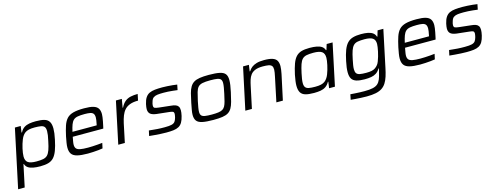

<svg xmlns="http://www.w3.org/2000/svg" viewBox="-19 -1284 5862 2258"><g transform="rotate(-15 2912.0 -155.0)"><path d="M3 201 154 -510H225L214 -433H220Q239 -470 267 -488Q295 -506 330.5 -512Q366 -518 409 -518Q475 -518 514 -506.5Q553 -495 571 -465Q589 -435 589 -382Q589 -357 585 -324.5Q581 -292 572 -251Q556 -174 537 -123.5Q518 -73 491.5 -44Q465 -15 425 -3.5Q385 8 326 8Q277 8 239.5 1Q202 -6 178 -22.5Q154 -39 145 -68H140L83 201ZM297 -59Q348 -59 380 -65.5Q412 -72 431.5 -92Q451 -112 465 -151Q479 -190 492 -255Q501 -293 505 -321.5Q509 -350 509 -371Q509 -406 496.5 -423Q484 -440 455 -445.5Q426 -451 377 -451Q335 -451 307 -444.5Q279 -438 260 -424Q241 -410 227 -388Q217 -373 208 -350.5Q199 -328 191 -302Q183 -276 177 -249Q171 -222 167.5 -197.5Q164 -173 164 -154Q164 -102 194.5 -80.5Q225 -59 297 -59Z M905 8Q824 8 776.5 -4Q729 -16 709 -44.5Q689 -73 689 -121Q689 -147 694.5 -180.5Q700 -214 708 -254Q724 -328 741 -378.5Q758 -429 786.5 -460Q815 -491 865.5 -504.5Q916 -518 997 -518Q1069 -518 1109.5 -506Q1150 -494 1167 -467.5Q1184 -441 1184 -398Q1184 -383 1181 -361Q1178 -339 1173 -312.5Q1168 -286 1161 -255L1155 -229H783Q778 -200 773.5 -176.5Q769 -153 769 -135Q769 -105 783 -88.5Q797 -72 831 -65.5Q865 -59 925 -59Q951 -59 982 -60.5Q1013 -62 1044 -64.5Q1075 -67 1100 -70L1086 -6Q1064 -2 1033.5 1Q1003 4 969.5 6Q936 8 905 8ZM795 -286H1090L1093 -301Q1098 -326 1101 -344.5Q1104 -363 1104 -378Q1104 -410 1091.5 -425.5Q1079 -441 1053 -446Q1027 -451 986 -451Q934 -451 901.5 -445Q869 -439 850 -421Q831 -403 819 -371Q807 -339 795 -286Z M1276 0 1384 -510H1456L1438 -407H1443Q1466 -453 1495.5 -477Q1525 -501 1564 -509.5Q1603 -518 1651 -518L1635 -441Q1575 -441 1535 -426Q1495 -411 1470 -383Q1445 -355 1430 -316Q1415 -277 1404 -228L1356 0Z M1862 8Q1830 8 1792.5 6Q1755 4 1718.5 1Q1682 -2 1653 -5L1667 -69Q1699 -66 1724 -63.5Q1749 -61 1770 -59.5Q1791 -58 1812 -57.5Q1833 -57 1858 -57Q1913 -57 1941.5 -64Q1970 -71 1983 -88.5Q1996 -106 2004 -136Q2007 -150 2009 -160.5Q2011 -171 2011 -178Q2011 -202 1996.5 -208Q1982 -214 1950 -217L1802 -233Q1750 -240 1728.5 -260Q1707 -280 1707 -318Q1707 -328 1709 -344Q1711 -360 1715 -378Q1726 -427 1745.5 -455.5Q1765 -484 1793.5 -497Q1822 -510 1860.5 -514Q1899 -518 1949 -518Q1978 -518 2010.5 -516Q2043 -514 2074.5 -511Q2106 -508 2129 -504L2116 -440Q2086 -444 2057.5 -447Q2029 -450 2001.5 -451.5Q1974 -453 1946 -453Q1905 -453 1875 -449.5Q1845 -446 1825 -432Q1805 -418 1796 -383Q1792 -372 1789.5 -360.5Q1787 -349 1787 -339Q1787 -316 1800.5 -309.5Q1814 -303 1848 -299L1994 -283Q2028 -280 2049 -272Q2070 -264 2081 -247.5Q2092 -231 2092 -201Q2092 -189 2090 -172Q2088 -155 2083 -134Q2072 -87 2055 -58.5Q2038 -30 2011.5 -15.5Q1985 -1 1948 3.5Q1911 8 1862 8Z M2434 8Q2348 8 2299.5 -2.5Q2251 -13 2231 -39Q2211 -65 2211 -112Q2211 -138 2217.5 -173Q2224 -208 2233 -255Q2246 -319 2258 -364.5Q2270 -410 2288 -440Q2306 -470 2333.5 -487Q2361 -504 2405 -511Q2449 -518 2515 -518Q2600 -518 2648 -507.5Q2696 -497 2715.5 -471Q2735 -445 2735 -398Q2735 -371 2730 -335.5Q2725 -300 2715 -255Q2701 -190 2688.5 -144Q2676 -98 2659 -68.5Q2642 -39 2614.5 -22Q2587 -5 2543.5 1.5Q2500 8 2434 8ZM2432 -58Q2480 -58 2512 -62.5Q2544 -67 2563 -78.5Q2582 -90 2594 -112Q2606 -134 2615 -169Q2624 -204 2635 -255Q2644 -297 2649.5 -329Q2655 -361 2655 -383Q2655 -412 2642.5 -427Q2630 -442 2600 -447Q2570 -452 2517 -452Q2456 -452 2421 -444.5Q2386 -437 2367.5 -416.5Q2349 -396 2338 -357Q2327 -318 2313 -255Q2304 -211 2298.5 -179.5Q2293 -148 2293 -126Q2293 -98 2305.5 -83Q2318 -68 2348.5 -63Q2379 -58 2432 -58Z M2823 0 2932 -510H3003L2992 -433H2998Q3013 -459 3036.5 -477.5Q3060 -496 3096.5 -507Q3133 -518 3188 -518Q3254 -518 3291 -505.5Q3328 -493 3343 -467Q3358 -441 3358 -400Q3358 -382 3354.5 -357.5Q3351 -333 3346 -307L3280 0H3201L3263 -295Q3268 -319 3272 -342Q3276 -365 3276 -380Q3276 -410 3264 -425Q3252 -440 3225.5 -445Q3199 -450 3155 -450Q3098 -450 3062.5 -435.5Q3027 -421 3007.5 -395.5Q2988 -370 2977.5 -336Q2967 -302 2959 -263L2903 0Z M3659 8Q3594 8 3554.5 -3.5Q3515 -15 3497 -45Q3479 -75 3479 -128Q3479 -153 3483.5 -185.5Q3488 -218 3496 -259Q3513 -336 3531.5 -386.5Q3550 -437 3577 -466Q3604 -495 3643.5 -506.5Q3683 -518 3742 -518Q3792 -518 3829.5 -511Q3867 -504 3890.5 -487.5Q3914 -471 3923 -442H3929L3950 -510H4022L3914 0H3843L3854 -77H3849Q3829 -41 3801.5 -22.5Q3774 -4 3738.5 2Q3703 8 3659 8ZM3691 -59Q3734 -59 3761.5 -65.5Q3789 -72 3808 -86Q3827 -100 3841 -122Q3852 -138 3861.5 -162Q3871 -186 3879 -213.5Q3887 -241 3893 -268.5Q3899 -296 3902 -319Q3905 -342 3905 -356Q3905 -408 3874.5 -429.5Q3844 -451 3771 -451Q3721 -451 3689 -444.5Q3657 -438 3637 -418Q3617 -398 3603.5 -359Q3590 -320 3576 -255Q3568 -218 3563.5 -189Q3559 -160 3559 -139Q3559 -105 3572 -87.5Q3585 -70 3614 -64.5Q3643 -59 3691 -59Z M4247 208Q4212 208 4175 206Q4138 204 4106 201.5Q4074 199 4053 197L4066 133Q4091 135 4121.5 137Q4152 139 4182.5 140Q4213 141 4238 141Q4301 141 4339.5 132Q4378 123 4399.5 103.5Q4421 84 4434 52.5Q4447 21 4457 -24Q4461 -37 4464 -50.5Q4467 -64 4469 -74H4464Q4444 -40 4417 -22.5Q4390 -5 4355.5 1Q4321 7 4276 7Q4214 7 4175.5 -5Q4137 -17 4119.5 -45.5Q4102 -74 4102 -125Q4102 -151 4106 -183.5Q4110 -216 4119 -257Q4135 -335 4154.5 -385.5Q4174 -436 4201.5 -465Q4229 -494 4270 -506Q4311 -518 4369 -518Q4416 -518 4452 -511Q4488 -504 4511.5 -487Q4535 -470 4544 -440H4549L4570 -510H4640L4546 -65Q4534 -5 4519.5 40Q4505 85 4484.5 117Q4464 149 4433.5 169Q4403 189 4357.5 198.5Q4312 208 4247 208ZM4312 -62Q4352 -62 4378.5 -67.5Q4405 -73 4423.5 -86Q4442 -99 4457 -118Q4468 -132 4477.5 -156.5Q4487 -181 4495.5 -210Q4504 -239 4510 -267.5Q4516 -296 4519.5 -320Q4523 -344 4523 -358Q4523 -408 4492.5 -428.5Q4462 -449 4392 -449Q4342 -449 4310 -443Q4278 -437 4258.5 -417Q4239 -397 4225.5 -358.5Q4212 -320 4199 -255Q4191 -218 4186.5 -189Q4182 -160 4182 -140Q4182 -107 4194.5 -90Q4207 -73 4236 -67.5Q4265 -62 4312 -62Z M4951 8Q4870 8 4822.5 -4Q4775 -16 4755 -44.5Q4735 -73 4735 -121Q4735 -147 4740.5 -180.5Q4746 -214 4754 -254Q4770 -328 4787 -378.5Q4804 -429 4832.5 -460Q4861 -491 4911.5 -504.5Q4962 -518 5043 -518Q5115 -518 5155.5 -506Q5196 -494 5213 -467.5Q5230 -441 5230 -398Q5230 -383 5227 -361Q5224 -339 5219 -312.5Q5214 -286 5207 -255L5201 -229H4829Q4824 -200 4819.5 -176.5Q4815 -153 4815 -135Q4815 -105 4829 -88.5Q4843 -72 4877 -65.5Q4911 -59 4971 -59Q4997 -59 5028 -60.5Q5059 -62 5090 -64.5Q5121 -67 5146 -70L5132 -6Q5110 -2 5079.5 1Q5049 4 5015.5 6Q4982 8 4951 8ZM4841 -286H5136L5139 -301Q5144 -326 5147 -344.5Q5150 -363 5150 -378Q5150 -410 5137.5 -425.5Q5125 -441 5099 -446Q5073 -451 5032 -451Q4980 -451 4947.5 -445Q4915 -439 4896 -421Q4877 -403 4865 -371Q4853 -339 4841 -286Z M5517 8Q5485 8 5447.5 6Q5410 4 5373.5 1Q5337 -2 5308 -5L5322 -69Q5354 -66 5379 -63.5Q5404 -61 5425 -59.5Q5446 -58 5467 -57.5Q5488 -57 5513 -57Q5568 -57 5596.5 -64Q5625 -71 5638 -88.5Q5651 -106 5659 -136Q5662 -150 5664 -160.5Q5666 -171 5666 -178Q5666 -202 5651.5 -208Q5637 -214 5605 -217L5457 -233Q5405 -240 5383.5 -260Q5362 -280 5362 -318Q5362 -328 5364 -344Q5366 -360 5370 -378Q5381 -427 5400.5 -455.5Q5420 -484 5448.5 -497Q5477 -510 5515.5 -514Q5554 -518 5604 -518Q5633 -518 5665.5 -516Q5698 -514 5729.5 -511Q5761 -508 5784 -504L5771 -440Q5741 -444 5712.5 -447Q5684 -450 5656.5 -451.5Q5629 -453 5601 -453Q5560 -453 5530 -449.5Q5500 -446 5480 -432Q5460 -418 5451 -383Q5447 -372 5444.5 -360.5Q5442 -349 5442 -339Q5442 -316 5455.5 -309.5Q5469 -303 5503 -299L5649 -283Q5683 -280 5704 -272Q5725 -264 5736 -247.5Q5747 -231 5747 -201Q5747 -189 5745 -172Q5743 -155 5738 -134Q5727 -87 5710 -58.5Q5693 -30 5666.5 -15.5Q5640 -1 5603 3.5Q5566 8 5517 8Z"/></g></svg>

Font: Saira SemiExpanded
Style: Italic
Weight: 400
Width: 6
Italic angle: -12°
Designer: Hector Gatti with collaboration of the Omnibus-Type team
Foundry: Omnibus-Type
Version: Version 1.101